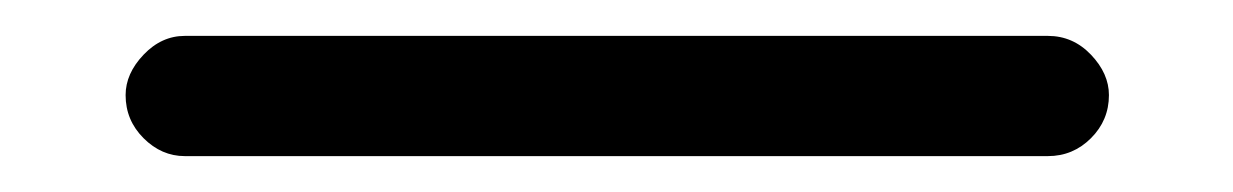

<svg xmlns="http://www.w3.org/2000/svg" viewBox="-20 58 687 107"><path d="M50 111Q50 99 60 88.5Q70 78 83 78H564Q578 78 588 88.5Q598 99 598 111Q598 125 588 135Q578 145 564 145H83Q70 145 60 135Q50 125 50 111Z"/></svg>

Font: 寒蝉全圆体
Style: Regular
Weight: 400
Designer: Warren2060
      Designed by Motoya company      

      [Varela Round]
      Joe Prince(Latin component); Avraham Cornf
Foundry: ChillType
Version: Version 3.200